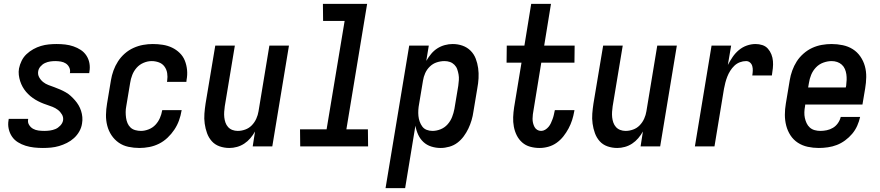

<svg xmlns="http://www.w3.org/2000/svg" viewBox="-20 -755 4540 990"><path d="M201 8Q178 8 155.5 5.5Q133 3 112 -3.5Q91 -10 72.5 -21.5Q54 -33 42 -50.5Q30 -68 25 -90Q20 -112 24 -135L25 -142H125V-139Q122 -124 130 -111Q138 -98 150.5 -91Q163 -84 178 -82Q193 -80 209 -80Q223 -80 237.5 -82Q252 -84 265.5 -89.5Q279 -95 290.5 -107Q302 -119 305 -133Q308 -150 299.5 -164.5Q291 -179 278.5 -188.5Q266 -198 251 -204Q236 -210 220.5 -215Q205 -220 190.5 -226.5Q176 -233 162.5 -241Q149 -249 136.5 -259.5Q124 -270 114 -282Q104 -294 96.5 -307.5Q89 -321 84 -336.5Q79 -352 77 -368.5Q75 -385 78 -402Q82 -422 91.5 -441.5Q101 -461 117 -476Q133 -491 152 -501.5Q171 -512 191 -518Q211 -524 231.5 -526Q252 -528 272 -528Q295 -528 316.5 -525.5Q338 -523 358.5 -516Q379 -509 396.5 -497.5Q414 -486 425.5 -468.5Q437 -451 441 -429.5Q445 -408 441 -385L440 -378H340L341 -381Q343 -396 336.5 -408.5Q330 -421 319 -428Q308 -435 294 -437.5Q280 -440 265 -440Q252 -440 238.5 -438Q225 -436 212 -430Q199 -424 189 -412.5Q179 -401 177 -388Q174 -371 182 -356.5Q190 -342 202.5 -332Q215 -322 230 -316.5Q245 -311 260 -305.5Q275 -300 290 -293.5Q305 -287 319 -279Q333 -271 344.5 -260.5Q356 -250 366.5 -238Q377 -226 385 -212.5Q393 -199 398 -183.5Q403 -168 404.5 -151.5Q406 -135 403 -118Q400 -97 389 -77.5Q378 -58 361.5 -43Q345 -28 325 -18Q305 -8 284.5 -2Q264 4 243 6Q222 8 201 8Z M699 8Q670 8 642 2Q614 -4 592 -19.5Q570 -35 555 -57.5Q540 -80 533 -107Q526 -134 526.5 -163Q527 -192 532 -221L552 -341Q556 -366 565 -391Q574 -416 588.5 -438.5Q603 -461 623.5 -479Q644 -497 668.5 -508Q693 -519 718 -523.5Q743 -528 768 -528Q794 -528 819.5 -524Q845 -520 867 -509.5Q889 -499 906.5 -482Q924 -465 933 -442.5Q942 -420 944.5 -394.5Q947 -369 942 -343L941 -333H841L842 -339Q845 -359 842 -378Q839 -397 828 -412Q817 -427 799 -433.5Q781 -440 762 -440Q741 -440 720 -431Q699 -422 684.5 -405.5Q670 -389 662 -368.5Q654 -348 651 -327L631 -207Q628 -192 628 -177Q628 -162 630 -147.5Q632 -133 637.5 -120Q643 -107 653 -97.5Q663 -88 677.5 -84Q692 -80 707 -80Q726 -80 746.5 -88Q767 -96 781.5 -111.5Q796 -127 804.5 -146.5Q813 -166 816 -185L817 -187H917L916 -184Q912 -159 903 -134Q894 -109 879 -86.5Q864 -64 844 -45Q824 -26 800 -14Q776 -2 750 3Q724 8 699 8Z M1163 8Q1136 8 1112 -0.5Q1088 -9 1072 -27Q1056 -45 1047.5 -68.5Q1039 -92 1035.5 -117.5Q1032 -143 1034 -169Q1036 -195 1040 -221L1090 -520H1191L1139 -207Q1137 -193 1136 -178.5Q1135 -164 1136.5 -150Q1138 -136 1142.5 -123Q1147 -110 1156 -100Q1165 -90 1178 -85Q1191 -80 1206 -80Q1225 -80 1244.5 -87Q1264 -94 1278.5 -109Q1293 -124 1301.5 -143Q1310 -162 1313 -181L1369 -520H1470L1384 0H1283L1295 -77Q1285 -59 1271 -42.5Q1257 -26 1239.5 -14.5Q1222 -3 1202 2.5Q1182 8 1163 8Z M1878 0H1528L1527 -88H1664L1757 -647H1646L1645 -735H1873L1766 -88H1877Z M1968 215 2090 -520H2191L2178 -441Q2189 -460 2203 -477Q2217 -494 2235 -505.5Q2253 -517 2273.5 -522.5Q2294 -528 2314 -528Q2341 -528 2365 -519.5Q2389 -511 2406.5 -493.5Q2424 -476 2433 -452.5Q2442 -429 2445.5 -403.5Q2449 -378 2447.5 -351.5Q2446 -325 2441 -299L2421 -179Q2418 -157 2411.5 -135Q2405 -113 2395 -92Q2385 -71 2371 -52Q2357 -33 2338.5 -19Q2320 -5 2297 1.5Q2274 8 2252 8Q2227 8 2203.5 0.5Q2180 -7 2163 -23Q2146 -39 2136 -61Q2126 -83 2122 -107L2069 215ZM2210 -80Q2231 -80 2252 -88.5Q2273 -97 2288 -114Q2303 -131 2311 -151.5Q2319 -172 2323 -193L2343 -313Q2345 -328 2346 -342.5Q2347 -357 2344.5 -371Q2342 -385 2337.5 -398Q2333 -411 2323 -421Q2313 -431 2300 -435.5Q2287 -440 2272 -440Q2252 -440 2232 -433.5Q2212 -427 2196.5 -412Q2181 -397 2172.5 -378Q2164 -359 2161 -339L2141 -219Q2138 -204 2137 -188Q2136 -172 2137.5 -157Q2139 -142 2144 -128Q2149 -114 2157.5 -102.5Q2166 -91 2180 -85.5Q2194 -80 2210 -80Z M2762 8Q2737 8 2713.5 1.5Q2690 -5 2672.5 -20.5Q2655 -36 2644.5 -57Q2634 -78 2629.5 -102Q2625 -126 2626 -151Q2627 -176 2631 -202L2669 -432H2592L2593 -520H2684L2719 -735H2821L2786 -520H2943L2942 -432H2771L2731 -187Q2729 -176 2727.5 -165Q2726 -154 2726 -142.5Q2726 -131 2728.5 -120.5Q2731 -110 2736 -100.5Q2741 -91 2750 -85.5Q2759 -80 2770 -80Q2781 -80 2791 -86Q2801 -92 2808.5 -101Q2816 -110 2820.5 -120Q2825 -130 2829 -140.5Q2833 -151 2835.5 -162Q2838 -173 2840 -183L2841 -187H2942L2941 -181Q2937 -158 2930 -136Q2923 -114 2911.5 -92.5Q2900 -71 2885 -52Q2870 -33 2850.5 -19Q2831 -5 2808 1.5Q2785 8 2762 8Z M3163 8Q3136 8 3112 -0.5Q3088 -9 3072 -27Q3056 -45 3047.5 -68.5Q3039 -92 3035.5 -117.5Q3032 -143 3034 -169Q3036 -195 3040 -221L3090 -520H3191L3139 -207Q3137 -193 3136 -178.5Q3135 -164 3136.5 -150Q3138 -136 3142.5 -123Q3147 -110 3156 -100Q3165 -90 3178 -85Q3191 -80 3206 -80Q3225 -80 3244.5 -87Q3264 -94 3278.5 -109Q3293 -124 3301.5 -143Q3310 -162 3313 -181L3369 -520H3470L3384 0H3283L3295 -77Q3285 -59 3271 -42.5Q3257 -26 3239.5 -14.5Q3222 -3 3202 2.5Q3182 8 3163 8Z M3563 0 3649 -520H3750L3733 -420Q3744 -441 3757.5 -461Q3771 -481 3789.5 -496.5Q3808 -512 3830.5 -520Q3853 -528 3876 -528Q3894 -528 3911 -522.5Q3928 -517 3939.5 -504Q3951 -491 3957.5 -474.5Q3964 -458 3965.5 -440Q3967 -422 3965 -403.5Q3963 -385 3960 -366H3859Q3861 -378 3861.5 -390.5Q3862 -403 3859 -414Q3856 -425 3847.5 -432.5Q3839 -440 3827 -440Q3811 -440 3795 -434Q3779 -428 3766.5 -416Q3754 -404 3745 -389.5Q3736 -375 3730 -359.5Q3724 -344 3720 -328.5Q3716 -313 3713 -297L3664 0Z M4202 8Q4173 8 4145 2Q4117 -4 4094 -19Q4071 -34 4056 -57Q4041 -80 4034 -107Q4027 -134 4027 -163Q4027 -192 4032 -221L4052 -341Q4056 -366 4065 -391Q4074 -416 4088 -438Q4102 -460 4123 -478.5Q4144 -497 4168 -508Q4192 -519 4217.5 -523.5Q4243 -528 4268 -528Q4297 -528 4325.5 -522Q4354 -516 4377 -501.5Q4400 -487 4416 -464Q4432 -441 4439.5 -414Q4447 -387 4446.5 -357.5Q4446 -328 4441 -299L4427 -216H4132L4131 -207Q4128 -192 4127.5 -176.5Q4127 -161 4130 -147Q4133 -133 4139 -120Q4145 -107 4155.5 -97.5Q4166 -88 4180.5 -84Q4195 -80 4210 -80Q4226 -80 4243 -83.5Q4260 -87 4275 -96Q4290 -105 4300.5 -120Q4311 -135 4315 -152H4415Q4410 -129 4400 -106.5Q4390 -84 4374 -65Q4358 -46 4337.5 -31Q4317 -16 4295 -7.5Q4273 1 4249 4.5Q4225 8 4202 8ZM4147 -304H4341L4343 -313Q4345 -328 4345.5 -343Q4346 -358 4344 -372Q4342 -386 4336.5 -399Q4331 -412 4320.5 -421.5Q4310 -431 4296.5 -435.5Q4283 -440 4268 -440Q4247 -440 4225 -432Q4203 -424 4187 -407Q4171 -390 4162.5 -369Q4154 -348 4151 -327Z"/></svg>

Font: Iosevka Term Curly SmBd Obl
Style: Regular
Weight: 600
Italic angle: -9°
Designer: Belleve Invis
Foundry: Belleve Invis
Version: Version 32.3.0